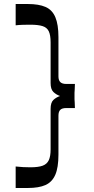

<svg xmlns="http://www.w3.org/2000/svg" viewBox="-20 -758 466 956"><path d="M58 178V71Q76 73 94.5 74Q113 75 131 75Q171 75 192.5 67Q214 59 223 39.5Q232 20 232 -14V-216Q232 -247 245.5 -260Q259 -273 279 -280Q259 -287 245.5 -300.5Q232 -314 232 -344V-547Q232 -583 223 -602Q214 -621 192 -628Q170 -635 131 -635Q113 -635 94.5 -634.5Q76 -634 58 -632V-738H119Q173 -738 206.5 -723.5Q240 -709 255.5 -672.5Q271 -636 271 -573V-378Q271 -358 280.5 -349Q290 -340 310 -340H353Q353 -322 352 -312.5Q351 -303 351 -296.5Q351 -290 351 -280Q351 -271 351 -264Q351 -257 352 -248Q353 -239 353 -220H310Q289 -220 280 -211Q271 -202 271 -182V12Q271 77 255 113Q239 149 206 163.5Q173 178 119 178Z"/></svg>

Font: Ojuju SemiBold
Style: Regular
Weight: 600
Designer: Chisaokwu Joboson, Mirko Velimirovic
Foundry: Udi Foundry
Version: Version 1.000